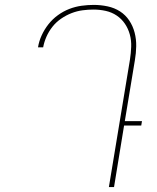

<svg xmlns="http://www.w3.org/2000/svg" viewBox="-20 -763 640 783"><path d="M424 0 510 -520Q514 -546 515 -572Q516 -598 509.5 -622Q503 -646 489.5 -666Q476 -686 456 -699.5Q436 -713 411.5 -718.5Q387 -724 361 -724Q339 -724 316.5 -721Q294 -718 272 -709.5Q250 -701 229.5 -687Q209 -673 194 -654Q179 -635 169.5 -613.5Q160 -592 156 -570H135Q139 -595 150 -619Q161 -643 177.5 -664Q194 -685 216 -701Q238 -717 262.5 -726.5Q287 -736 312.5 -739.5Q338 -743 362 -743Q391 -743 419 -737Q447 -731 469.5 -716.5Q492 -702 507 -679.5Q522 -657 529 -630Q536 -603 535.5 -574.5Q535 -546 530 -517L489 -269H559L556 -251H486L445 0Z"/></svg>

Font: Iosevka Thin Extended
Style: Italic
Weight: 100
Width: 7
Italic angle: -9°
Monospace: yes
Designer: Belleve Invis
Foundry: Belleve Invis
Version: Version 32.5.0; ttfautohint (v1.8.4)